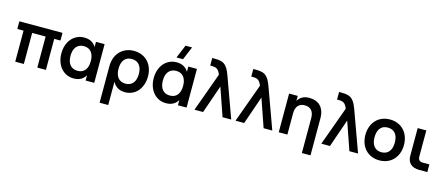

<svg xmlns="http://www.w3.org/2000/svg" viewBox="-58 -1575 6037 2588"><g transform="rotate(15 2960.0 -281.0)"><path d="M123.5 0V-433H36.5V-540H638.5V-433H551.5V0H431.5V-433H243.5V0Z M1226 -540V0H1105.5V-72.5Q1081 -31 1040.5 -8Q1000 15 939.5 15Q886.5 15 841.5 -6Q796.5 -27 764 -64.8Q731.5 -102.5 713.2 -155Q695 -207.5 695 -270Q695 -333 713.2 -385.5Q731.5 -438 764.2 -475.8Q797 -513.5 841.8 -534.2Q886.5 -555 939.5 -555Q1000 -555 1040.5 -532Q1081 -509 1105.5 -467.5V-540ZM964.5 -442Q929 -442 902.2 -429.5Q875.5 -417 857.8 -394.2Q840 -371.5 831.2 -339.8Q822.5 -308 822.5 -270Q822.5 -231 831.5 -199.2Q840.5 -167.5 858.2 -145Q876 -122.5 902.8 -110.2Q929.5 -98 964.5 -98Q1001 -98 1027.5 -110.5Q1054 -123 1071.2 -145.8Q1088.5 -168.5 1097 -200.2Q1105.5 -232 1105.5 -270Q1105.5 -309.5 1096.5 -341.2Q1087.5 -373 1069.8 -395.5Q1052 -418 1025.8 -430Q999.5 -442 964.5 -442Z M1365 240V-270Q1365 -333.5 1384.5 -386Q1404 -438.5 1439.5 -476Q1475 -513.5 1524.5 -534.2Q1574 -555 1634 -555Q1695 -555 1744.8 -534Q1794.5 -513 1829.8 -475.2Q1865 -437.5 1884.2 -385Q1903.5 -332.5 1903.5 -270Q1903.5 -207 1885.2 -154.5Q1867 -102 1834.2 -64.2Q1801.5 -26.5 1756.8 -5.8Q1712 15 1659 15Q1593.5 15 1551.5 -11.8Q1509.5 -38.5 1485.5 -85.5V240ZM1634 -98Q1669.5 -98 1696.2 -110.5Q1723 -123 1740.8 -145.8Q1758.5 -168.5 1767.2 -200.2Q1776 -232 1776 -270Q1776 -309 1767 -340.8Q1758 -372.5 1740.2 -395Q1722.5 -417.5 1696 -429.8Q1669.5 -442 1634 -442Q1597.5 -442 1571 -429.5Q1544.5 -417 1527 -394.2Q1509.5 -371.5 1501 -340Q1492.5 -308.5 1492.5 -270Q1492.5 -230.5 1501.5 -198.8Q1510.5 -167 1528.2 -144.5Q1546 -122 1572.5 -110Q1599 -98 1634 -98Z M2299.5 -617.5H2208L2285 -802.5H2376.5ZM2514.5 -540V0H2394V-72.5Q2369.5 -31 2329 -8Q2288.5 15 2228 15Q2175 15 2130 -6Q2085 -27 2052.5 -64.8Q2020 -102.5 2001.8 -155Q1983.5 -207.5 1983.5 -270Q1983.5 -333 2001.8 -385.5Q2020 -438 2052.8 -475.8Q2085.5 -513.5 2130.2 -534.2Q2175 -555 2228 -555Q2288.5 -555 2329 -532Q2369.5 -509 2394 -467.5V-540ZM2253 -442Q2217.5 -442 2190.8 -429.5Q2164 -417 2146.2 -394.2Q2128.5 -371.5 2119.8 -339.8Q2111 -308 2111 -270Q2111 -231 2120 -199.2Q2129 -167.5 2146.8 -145Q2164.5 -122.5 2191.2 -110.2Q2218 -98 2253 -98Q2289.5 -98 2316 -110.5Q2342.5 -123 2359.8 -145.8Q2377 -168.5 2385.5 -200.2Q2394 -232 2394 -270Q2394 -309.5 2385 -341.2Q2376 -373 2358.2 -395.5Q2340.5 -418 2314.2 -430Q2288 -442 2253 -442Z M2820.5 -540Q2818.5 -546 2816 -551.2Q2813.5 -556.5 2811.5 -562Q2799 -587.5 2785.2 -601.8Q2771.5 -616 2751.5 -622.8Q2731.5 -629.5 2701 -629.5H2675.5V-735H2713Q2762.5 -735 2793.5 -727.5Q2831 -719 2856.5 -696Q2882 -673 2898.8 -641.8Q2915.5 -610.5 2933 -563.5Q2935 -558 2937.2 -552Q2939.5 -546 2941.5 -540L3137.5 0H3016.5L2881 -391.5L2745 0H2624.5Z M3393.5 -540Q3391.5 -546 3389 -551.2Q3386.5 -556.5 3384.5 -562Q3372 -587.5 3358.2 -601.8Q3344.5 -616 3324.5 -622.8Q3304.5 -629.5 3274 -629.5H3248.5V-735H3286Q3335.5 -735 3366.5 -727.5Q3404 -719 3429.5 -696Q3455 -673 3471.8 -641.8Q3488.5 -610.5 3506 -563.5Q3508 -558 3510.2 -552Q3512.5 -546 3514.5 -540L3710.5 0H3589.5L3454 -391.5L3318 0H3197.5Z M4174 -297.5Q4174 -367 4141.8 -404.5Q4109.5 -442 4048 -442Q3986.5 -442 3953.8 -404.8Q3921 -367.5 3921 -297.5V0H3800.5V-540H3921V-469.5Q3931 -488 3945.2 -503.5Q3959.5 -519 3979 -530.5Q3998.5 -542 4023.2 -548.5Q4048 -555 4079.5 -555Q4128 -555 4167.5 -541Q4207 -527 4235.2 -498.5Q4263.5 -470 4279 -426.2Q4294.5 -382.5 4294.5 -322.5V189.5H4174Z M4590.5 -540Q4588.5 -546 4586 -551.2Q4583.5 -556.5 4581.5 -562Q4569 -587.5 4555.2 -601.8Q4541.5 -616 4521.5 -622.8Q4501.5 -629.5 4471 -629.5H4445.5V-735H4483Q4532.5 -735 4563.5 -727.5Q4601 -719 4626.5 -696Q4652 -673 4668.8 -641.8Q4685.5 -610.5 4703 -563.5Q4705 -558 4707.2 -552Q4709.5 -546 4711.5 -540L4907.5 0H4786.5L4651 -391.5L4515 0H4394.5Z M5206 15Q5145.5 15 5096 -6Q5046.5 -27 5011.2 -64.5Q4976 -102 4956.8 -154.5Q4937.5 -207 4937.5 -270Q4937.5 -333 4957 -385.5Q4976.5 -438 5011.8 -475.8Q5047 -513.5 5096.5 -534.2Q5146 -555 5206 -555Q5267 -555 5316.5 -534.2Q5366 -513.5 5401.5 -475.8Q5437 -438 5456.2 -385.5Q5475.5 -333 5475.5 -270Q5475.5 -207 5456 -154.5Q5436.5 -102 5401.2 -64.2Q5366 -26.5 5316.2 -5.8Q5266.5 15 5206 15ZM5206 -98Q5240 -98 5266.5 -109.8Q5293 -121.5 5311 -143.8Q5329 -166 5338.5 -198Q5348 -230 5348 -270Q5348 -310.5 5338.8 -342.5Q5329.5 -374.5 5311.5 -396.8Q5293.5 -419 5267 -430.5Q5240.5 -442 5206 -442Q5137 -442 5101 -396.8Q5065 -351.5 5065 -270Q5065 -229.5 5074.2 -197.5Q5083.5 -165.5 5101.5 -143.5Q5119.5 -121.5 5145.8 -109.8Q5172 -98 5206 -98Z M5874 0H5760Q5681.5 0 5638.2 -40Q5595 -80 5595 -152.5V-539H5715.5V-177Q5715.5 -140.5 5732.2 -123.8Q5749 -107 5785.5 -107H5874Z"/></g></svg>

Font: Vela Sans Bd
Style: Bold
Weight: 700
Designer: Principal design: Mikhail Sharanda - project Manrope.
Design modification: Ravid Balaliev
Foundry: Mikhail Sharanda
Version: Version 1.001